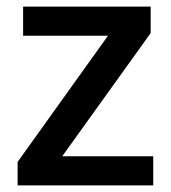

<svg xmlns="http://www.w3.org/2000/svg" viewBox="-20 -560 518 580"><path d="M442.9 0H33.2V-70.8L306.2 -452.1H49.8V-540H435.1V-460L168 -87.9H442.9Z"/></svg>

Font: f4_32663          
Style: Regular
Weight: 600
Foundry: Ascender Corporation
Version: Version 1.10